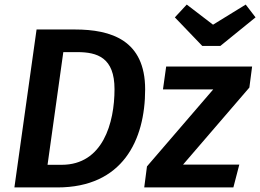

<svg xmlns="http://www.w3.org/2000/svg" viewBox="-20 -820 1138 840"><path d="M1055 -800 912 -712 797 -800 745 -744 865 -619H944L1098 -744ZM307 -691H140L43 0H231C516 0 615 -206 615 -429C615 -644 467 -691 307 -691ZM318 -592C406 -592 481 -568 481 -430C481 -282 430 -99 250 -99H188L257 -592ZM1083 -529H707L693 -429H913L623 -92L611 0H1001L1027 -100H781L1071 -437Z"/></svg>

Font: Fira Sans Medium
Style: Italic
Weight: 500
Italic angle: -8°
Designer: bBox Type GmbH & Carrois Corporate GbR & Edenspiekermann AG
Foundry: bBox Type GmbH & Carrois Corporate GbR & Edenspiekermann AG
Version: Version 4.301;PS 004.301;hotconv 1.0.88;makeotf.lib2.5.64775